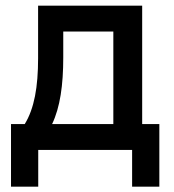

<svg xmlns="http://www.w3.org/2000/svg" viewBox="-20 -538 626 689"><path d="M19.5 131.8H117.2V0H454.1V131.8H551.8V-92.8H490.2V-517.6H116.7V-329.1C116.7 -225.6 103 -148.4 68.8 -92.8H19.5ZM386.7 -92.8H167C195.8 -153.3 207 -232.4 207 -332.5V-424.8H386.7Z"/></svg>

Font: CaskaydiaCove Nerd Font
Style: Regular
Weight: 400
Designer: Aaron Bell
Foundry: Saja Typeworks
Version: Version 2111.1;Nerd Fonts 2.3.3